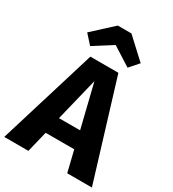

<svg xmlns="http://www.w3.org/2000/svg" viewBox="-237 -1089 1092 1212"><g transform="rotate(30 308.5 -483.5)"><path d="M410.3 -153.3H202.1L164.6 0H-11.3L206.2 -710.8H410.3L627.7 0H447.7ZM228.7 -275.4H382.6L305.6 -589.7ZM357.4 -967.2 502.1 -833.3 444.1 -767.7 307.7 -854.4 171.3 -767.7 112.3 -833.3 257.9 -967.2Z"/></g></svg>

Font: Fira Code
Style: Bold
Weight: 700
Monospace: yes
Designer: Carrois Corporate, Edenspiekermann AG, Nikita Prokopov
Foundry: Carrois Corporate, Edenspiekermann AG, Nikita Prokopov
Version: Version 6.000; ttfautohint (v1.8.2) -l 8 -r 50 -G 200 -x 14 